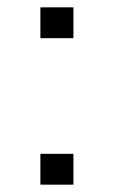

<svg xmlns="http://www.w3.org/2000/svg" viewBox="-20 -502 310 523"><path d="M90 -398V-482H180V-398ZM90 1V-83H180V1Z"/></svg>

Font: Panamera
Style: Regular
Weight: 400
Designer: Bastien Sozeau
Foundry: NBR — Bastien Sozeau
Version: Version 3.002; ttfautohint (v1.8.4.7-5d5b);gftools[0.9.33]